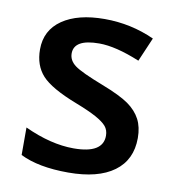

<svg xmlns="http://www.w3.org/2000/svg" viewBox="-68 -611 623 682"><g transform="rotate(10 243.5 -270.0)"><path d="M444.8 -153.8Q444.8 -74.7 387.2 -32.5Q329.6 9.8 222.2 9.8Q114.3 9.8 48.8 -22.9V-122.1Q144 -78.1 226.1 -78.1Q332 -78.1 332 -142.1Q332 -162.6 320.3 -176.3Q308.6 -189.9 281.7 -204.6Q254.9 -219.2 207 -237.8Q113.8 -273.9 80.8 -310.1Q47.9 -346.2 47.9 -403.8Q47.9 -473.1 103.8 -511.5Q159.7 -549.8 255.9 -549.8Q351.1 -549.8 436 -511.2L398.9 -424.8Q311.5 -460.9 252 -460.9Q161.1 -460.9 161.1 -409.2Q161.1 -383.8 184.8 -366.2Q208.5 -348.6 288.1 -317.9Q355 -292 385.3 -270.5Q415.5 -249 430.2 -220.9Q444.8 -192.9 444.8 -153.8Z"/></g></svg>

Font: f3_41264          
Style: Regular
Weight: 600
Foundry: Ascender Corporation
Version: Version 1.10